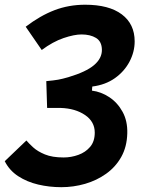

<svg xmlns="http://www.w3.org/2000/svg" viewBox="-32 -547 638 801"><path d="M223.6 233.9Q173.8 233.9 127.2 222.9Q80.6 211.9 43.9 188Q7.3 164.1 -12.2 125.5L78.1 39.1Q87.9 50.8 106.2 67.6Q124.5 84.5 155.3 97.2Q186 109.9 233.4 109.9Q265.1 109.9 294.9 99.1Q324.7 88.4 344 65.7Q363.3 43 363.3 6.3Q363.3 -39.6 322.8 -67.1Q282.2 -94.7 221.2 -96.7Q215.3 -96.7 208.5 -96.7Q201.2 -96.7 191.4 -96.7Q186 -96.7 179.2 -96.7Q172.4 -96.7 164.6 -96.7L161.1 -208.5Q192.9 -211.4 210.7 -214.6Q228.5 -217.8 253.4 -225.1Q327.1 -247.1 360.4 -275.4Q393.6 -303.7 393.1 -339.4Q392.6 -374 368.7 -388.7Q344.7 -403.3 308.1 -403.3Q277.8 -403.3 233.2 -388.2Q188.5 -373 142.1 -338.4L75.2 -435.5Q135.3 -481.4 195.1 -504.4Q254.9 -527.3 323.2 -527.3Q422.4 -527.3 476.1 -487.1Q529.8 -446.8 529.8 -374.5Q529.8 -330.6 508.3 -289.8Q486.8 -249 447.3 -220.9Q407.7 -192.9 353 -186L351.6 -168.9Q390.1 -164.1 424.3 -141.4Q458.5 -118.7 479.5 -80.3Q500.5 -42 499 9.3Q497.6 65.4 473.9 107.7Q450.2 149.9 410.6 178Q371.1 206.1 322.8 220Q274.4 233.9 223.6 233.9Z"/></svg>

Font: CaskaydiaCove NFP
Style: Bold Italic
Weight: 700
Italic angle: -10°
Designer: Aaron Bell
Foundry: Saja Typeworks
Version: Version 2111.001; VTT 6.35;Nerd Fonts 3.1.1